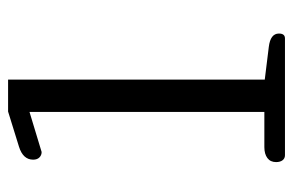

<svg xmlns="http://www.w3.org/2000/svg" viewBox="-145 -580 725 475"><g transform="rotate(-90 217.5 -342.5)"><path d="M54 -22Q54 -36 64 -43.5Q74 -51 91 -51H178V-632L79 -602Q71 -602 65.5 -607.5Q60 -613 60 -623Q60 -648 92 -658L179 -685H258V-50L339 -40Q372 -36 372 -15Q372 0 360 0H71Q63 0 58.5 -6Q54 -12 54 -22Z"/></g></svg>

Font: Maitree
Style: Regular
Weight: 400
Designer: CadsonDemak Team
Foundry: CadsonDemak
Version: Version 1.000